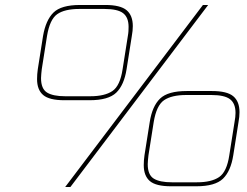

<svg xmlns="http://www.w3.org/2000/svg" viewBox="-20 -752 994 772"><path d="M242 0 796 -732H817L263 0ZM239 -349Q178 -349 153.5 -370Q129 -391 129 -434Q129 -453 132 -474L153 -607Q164 -671 195 -701.5Q226 -732 302 -732H403Q464 -732 489 -711Q514 -690 514 -647Q514 -638 513 -628Q512 -618 510 -607L489 -474Q479 -410 447.5 -379.5Q416 -349 340 -349ZM242 -365H343Q401 -365 432 -386Q463 -407 473 -474L494 -607Q496 -618 496.5 -627Q497 -636 497 -644Q497 -682 475 -699Q453 -716 400 -716H299Q240 -716 210 -695Q180 -674 169 -607L148 -474Q147 -464 146 -455Q145 -446 145 -438Q145 -395 169 -380Q193 -365 242 -365ZM668 -3Q607 -3 582.5 -24Q558 -45 558 -88Q558 -107 561 -128L582 -261Q592 -325 623.5 -355.5Q655 -386 731 -386H832Q893 -386 918 -365Q943 -344 943 -301Q943 -292 942 -282Q941 -272 939 -261L918 -128Q908 -64 876.5 -33.5Q845 -3 769 -3ZM671 -19H772Q830 -19 861 -40Q892 -61 902 -128L923 -261Q925 -272 926 -281Q927 -290 927 -298Q927 -336 905 -353Q883 -370 830 -370H729Q670 -370 639.5 -349Q609 -328 598 -261L577 -128Q576 -118 575 -109Q574 -100 574 -92Q574 -49 598 -34Q622 -19 671 -19Z"/></svg>

Font: Exo Thin Thin
Style: Italic
Weight: 250
Italic angle: -9°
Version: Version 2.000